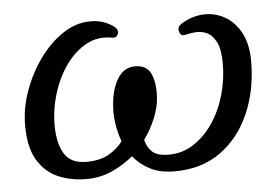

<svg xmlns="http://www.w3.org/2000/svg" viewBox="-41 -527 857 594"><g transform="rotate(-5 387.0 -230.5)"><path d="M205 12Q157 12 117.5 -5Q78 -22 54 -61.5Q30 -101 30 -170Q30 -222 48.5 -274.5Q67 -327 98.5 -371.5Q130 -416 170.5 -444Q211 -472 255 -473Q280 -474 300.5 -466.5Q321 -459 334 -448Q345 -438 340 -426Q335 -414 321 -417Q278 -425 241.5 -405Q205 -385 178 -347Q151 -309 136 -260.5Q121 -212 121 -162Q121 -108 140.5 -74.5Q160 -41 210 -41Q251 -41 278.5 -56.5Q306 -72 323 -95Q313 -122 309 -149Q305 -176 306 -195Q308 -254 330 -290Q352 -326 393 -322Q425 -319 436 -289Q447 -259 444 -220Q442 -190 428.5 -157Q415 -124 393 -93Q398 -71 413.5 -56Q429 -41 465 -41Q508 -41 543 -64Q578 -87 603.5 -125Q629 -163 642.5 -210.5Q656 -258 656 -307Q656 -352 644 -375Q632 -398 614 -405.5Q596 -413 578 -411Q560 -409 548 -406Q535 -402 530 -416.5Q525 -431 538 -440Q570 -461 606 -463.5Q642 -466 673.5 -449Q705 -432 724.5 -396.5Q744 -361 744 -307Q744 -218 712.5 -145.5Q681 -73 622 -30.5Q563 12 479 12Q433 12 402 -4.5Q371 -21 351 -46Q321 -21 284.5 -4.5Q248 12 205 12Z"/></g></svg>

Font: Zen Old Mincho
Style: Regular
Weight: 400
Designer: Yoshimichi Ohira
Foundry: Positype
Version: Version 1.001